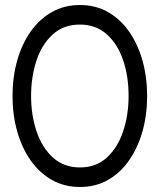

<svg xmlns="http://www.w3.org/2000/svg" viewBox="-20 -733 637 766"><path d="M299 13Q236.5 13 186.8 -15.2Q137 -43.5 102 -93.5Q67 -143.5 48.5 -209.2Q30 -275 30 -350Q30 -425 48.5 -491Q67 -557 102 -606.8Q137 -656.5 186.8 -684.8Q236.5 -713 299 -713Q361.5 -713 411 -684.8Q460.5 -656.5 495.2 -606.8Q530 -557 548.5 -491Q567 -425 567 -350Q567 -275 548.5 -209.2Q530 -143.5 495.2 -93.5Q460.5 -43.5 411 -15.2Q361.5 13 299 13ZM299 -65Q363.5 -65 406.5 -104.5Q449.5 -144 471.2 -208.8Q493 -273.5 493 -350Q493 -430.5 470.5 -495Q448 -559.5 404.8 -597.2Q361.5 -635 299 -635Q233.5 -635 190 -595.2Q146.5 -555.5 125.2 -490.5Q104 -425.5 104 -350Q104 -273.5 126 -208.5Q148 -143.5 191.5 -104.2Q235 -65 299 -65Z"/></svg>

Font: Urbanist
Style: Regular
Weight: 400
Designer: Corey Hu
Foundry: Corey Hu
Version: Version 1.330; ttfautohint (v1.8.4.7-5d5b)